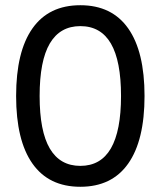

<svg xmlns="http://www.w3.org/2000/svg" viewBox="-20 -705 615 735"><path d="M287.5 10Q166.7 10 104.2 -78.8Q41.7 -167.5 41.7 -337.5Q41.7 -507.5 104.2 -596.2Q166.7 -685 287.5 -685Q408.3 -685 470.8 -596.2Q533.3 -507.5 533.3 -337.5Q533.3 -167.5 470.8 -78.8Q408.3 10 287.5 10ZM287.5 -70Q365.8 -70 404.6 -137.1Q443.3 -204.2 443.3 -337.5Q443.3 -471.7 404.6 -538.3Q365.8 -605 287.5 -605Q210 -605 170.8 -538.8Q131.7 -472.5 131.7 -337.5Q131.7 -202.5 170.8 -136.2Q210 -70 287.5 -70Z"/></svg>

Font: Funnel Display
Style: Regular
Weight: 400
Designer: NORD ID, Kristian Moeller
Foundry: Dicotype
Version: Version 1.000